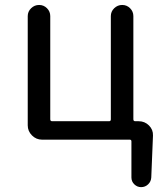

<svg xmlns="http://www.w3.org/2000/svg" viewBox="-20 -561 658 774"><path d="M517.6 -80.1Q517.6 -72.3 525.4 -72.3H539.1Q563.5 -72.3 580.6 -55.2Q597.7 -38.1 596.7 -14.6L589.8 154.3Q588.9 170.9 577.1 182.1Q565.4 193.4 548.8 193.4Q533.2 193.4 521.5 182.1Q509.8 170.9 509.8 154.3V8.8Q509.8 2 502.9 2H149.4Q126 2 108.9 -15.1Q91.8 -32.2 91.8 -55.7V-496.1Q91.8 -514.6 105.5 -527.8Q119.1 -541 137.7 -541Q156.2 -541 169.4 -527.8Q182.6 -514.6 182.6 -496.1V-80.1Q182.6 -72.3 190.4 -72.3H419.9Q426.8 -72.3 426.8 -80.1V-496.1Q426.8 -514.6 440.4 -527.8Q454.1 -541 472.7 -541Q491.2 -541 504.4 -527.8Q517.6 -514.6 517.6 -496.1Z"/></svg>

Font: Gen Jyuu Gothic Regular
Style: Regular
Weight: 400
Designer: [Source Han Sans]
Ryoko NISHIZUKA  (kana & ideographs); Paul D. Hunt (Latin, Greek & Cyrillic); Wenlong ZHANG  (bopomofo
Version: Version 1.002.20150607